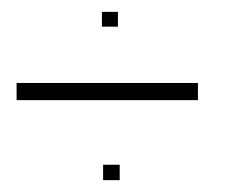

<svg xmlns="http://www.w3.org/2000/svg" viewBox="-20 -332 393 324"><path d="M152 -287V-312H179V-287ZM8 -163V-192H314V-163ZM154 -28V-54H182V-28Z"/></svg>

Font: Chathura
Style: Regular
Weight: 300
Designer: Appaji Ambarisha Darbha
Foundry: Aditya Fonts
Version: Version 1.00 2015